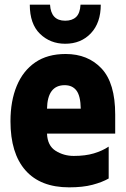

<svg xmlns="http://www.w3.org/2000/svg" viewBox="-20 -795 540 825"><path d="M277 10Q154 10 89.5 -63Q25 -136 25 -274Q25 -361 52 -426Q79 -491 131.5 -527Q184 -563 262 -563Q358 -563 416.5 -500.5Q475 -438 475 -303V-221H182Q184 -169 219 -147Q254 -125 297 -125Q347 -125 383.5 -136Q420 -147 447 -165V-28Q419 -12 377.5 -1Q336 10 277 10ZM327 -328Q326 -383 308.5 -406Q291 -429 258 -429Q184 -429 182 -328ZM260 -607Q196 -607 152 -649.5Q108 -692 108 -775H195Q199 -706 260 -706Q290 -706 307 -722Q324 -738 326 -775H413Q413 -697 370.5 -652Q328 -607 260 -607Z"/></svg>

Font: Noto Sans Mono ExtraCondensed Black
Style: Regular
Weight: 900
Width: 2
Designer: Monotype Design Team
Foundry: Monotype Imaging Inc.
Version: Version 2.014